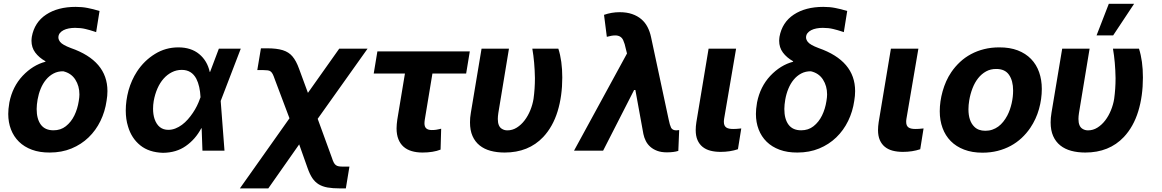

<svg xmlns="http://www.w3.org/2000/svg" viewBox="-20 -806 6217 1027"><path d="M246.4 9.9Q192.5 10.3 151.1 -5Q109.7 -20.2 81.5 -47.9Q53.3 -75.6 38.7 -113.6Q24.1 -151.6 24.1 -196.4Q24.1 -212 25.4 -223.5Q26.6 -235.1 28.8 -248.6L30.2 -258.5Q46.9 -342.3 100.9 -400.2Q155.5 -458.1 223.4 -475.9L222.7 -478.7Q188.6 -497.9 168.5 -524.9Q148.4 -551.8 148.4 -588.1Q148.4 -593 149 -598.4Q149.5 -603.7 150.2 -609.4Q164.4 -686.8 226.9 -728Q289.4 -769.2 384.6 -769.2Q419.4 -769.2 447.8 -763.5Q462.7 -760.7 478.7 -756.7Q494.7 -752.8 512.4 -747.2L494.3 -634.2L482.2 -638.1Q462 -644.9 437.3 -650.9Q412.6 -657 381.4 -657Q364 -657 348 -653.9Q332 -650.9 319.6 -644.5Q307.2 -638.1 299.7 -628.4Q292.3 -618.6 292.3 -605.5Q292.3 -594.5 301.5 -582Q313.6 -566.1 359 -549Q554.7 -480.8 554.7 -318.9Q554.7 -293.3 550.1 -267Q541.9 -209.5 517.4 -159.1Q492.9 -108.7 453.8 -71Q414.8 -33.4 362.4 -11.7Q310 9.9 246.4 9.9ZM266 -109Q304.7 -109 332 -130.7Q360.8 -153.4 377.8 -188.6Q394.9 -223.7 401.3 -265.6Q403.1 -275.9 403.9 -284.6Q404.8 -293.3 404.8 -300.8Q404.8 -345.9 382.8 -380.3Q360.8 -414.8 318.2 -424.7Q289.4 -425.1 266.3 -412.8Q243.3 -400.6 226 -379.6Q208.8 -358.7 197.6 -331.3Q186.4 -304 181.1 -273.8Q178.6 -259.6 177.4 -247Q176.1 -234.4 176.1 -223Q176.1 -169.4 198.5 -139.2Q220.9 -109 266 -109Z M851.9 11.4Q777 9.2 730.5 -28.4Q683.2 -66.4 664.8 -129.6Q652.7 -168 652.7 -214.5Q652.7 -267.8 667.6 -322.8Q683.2 -377.8 712.7 -423.3Q751.1 -481.9 808.9 -517.4Q865.8 -552.6 933.9 -552.6Q1002.1 -552.6 1045.5 -516.7Q1088.8 -480.8 1101.9 -421.2H1103.7L1150.6 -545.5H1267.8L1160.5 -266L1180.8 0H1062.9L1058.6 -120L1056.5 -119.7Q1025.2 -60.7 973.7 -24.9Q923.3 10.7 851.9 11.4ZM880.3 -111.5Q899.9 -111.5 918.3 -118.8Q936.8 -126.1 953.5 -138.5Q970.2 -150.9 984.7 -167.4Q999.3 -183.9 1011.5 -202.1Q1023.8 -220.2 1033.2 -239.2Q1042.6 -258.2 1048.7 -275.9L1052.6 -285.9Q1049.7 -346.2 1030.2 -384.6Q1005 -432.2 952.4 -432.2Q924 -432.2 899.3 -419.7Q874.6 -407.3 855.1 -385.3Q835.6 -363.3 822.1 -332.6Q808.6 -301.8 802.2 -265.6Q798.7 -244.7 798.7 -224.1Q798.7 -193.9 806.8 -169.4Q827.1 -111.5 880.3 -111.5Z M1829.9 201.7H1797.2Q1759.6 201.7 1732.2 196.9Q1704.9 192.1 1684.8 179.9Q1664.8 167.6 1650.7 146.7Q1636.7 125.7 1625.4 93.4L1580.3 -33.7L1415.1 201.7H1263.1L1528.4 -173.3L1449.9 -381.7Q1443.9 -399.5 1438.9 -409.3Q1433.9 -419 1427.6 -423.8Q1421.2 -428.6 1412.1 -429.7Q1403.1 -430.8 1388.8 -431.1H1356.2L1375.7 -547.6H1408.4Q1434.7 -547.6 1455.4 -545.1Q1476.2 -542.6 1492.7 -537.5Q1509.2 -532.3 1521.8 -524.1Q1534.4 -516 1544 -504.6Q1564.3 -481.2 1579.9 -437.5L1627.1 -309.3L1794.4 -545.5H1946L1679.3 -170.5L1755.3 38Q1760.3 54 1765.3 63.4Q1770.2 72.8 1777 77.6Q1783.7 82.4 1793.1 83.8Q1802.6 85.2 1816.4 85.2H1849.1Z M2240.1 9.9Q2208.1 9.9 2182.4 2.3Q2156.6 -5.3 2138.7 -21.1Q2120.7 -36.9 2111 -61.4Q2101.2 -85.9 2101.2 -119.7Q2101.2 -130.3 2102.3 -142Q2103.3 -153.8 2105.1 -166.2L2146 -412.6H1979L1998.6 -530.9H2492.9L2473.4 -412.6H2293L2252.1 -165.5Q2251.4 -160.2 2250.9 -155.4Q2250.4 -150.6 2250.4 -146.7Q2250.4 -127.5 2260.3 -119Q2270.2 -110.4 2289.4 -110.4Q2296.2 -110.4 2302 -110.8Q2307.9 -111.2 2312.9 -111.9Q2319.6 -113.3 2326.3 -114.5Q2333.1 -115.8 2339.8 -117.5L2336.6 -5.7Q2296.9 9.9 2240.1 9.9Z M2679.3 9.9Q2638.1 9.9 2604 0.7Q2570 -8.5 2545.5 -28.2Q2521 -47.9 2507.5 -78.3Q2494 -108.7 2494 -151.3Q2494 -163.4 2495 -176.3Q2496.1 -189.3 2498.6 -203.1L2555.8 -545.5H2702.4L2645.6 -201.7Q2644.2 -192.5 2643.5 -184.7Q2642.8 -176.8 2642.8 -169.7Q2642.8 -130.3 2664.1 -117.2Q2677.2 -108.7 2693.9 -108.7Q2720.9 -108.7 2744.3 -123.4Q2767.8 -138.1 2786 -162.1Q2804.3 -186.1 2816.6 -216.3Q2828.8 -246.4 2833.8 -277Q2841.3 -331.3 2841.3 -388.1Q2839.8 -474.4 2827.4 -545.5H2966.6Q2987.6 -480.8 2987.6 -391.3Q2987.6 -292.3 2962.7 -210.9Q2937.5 -128.6 2885.7 -73.2Q2807.2 9.9 2679.3 9.9Z M3546.5 8.9Q3517 8.9 3495.2 0.7Q3473.4 -7.5 3458.3 -21Q3443.2 -34.4 3434.3 -52.2Q3425.4 -70 3421.5 -89.1L3378.6 -324.6H3371.8L3206 0H3050.4L3333.8 -519.9L3327.8 -543.7Q3322.1 -572.4 3313.2 -591.6Q3301.5 -616.5 3270.6 -616.5Q3252.5 -616.5 3225.9 -609L3210.9 -726.6Q3251.4 -740.8 3294.4 -740.8Q3332.4 -740.8 3361.2 -730.8Q3389.9 -720.9 3410.5 -703.3Q3431.1 -685.7 3443.7 -661.2Q3456.3 -636.7 3462.4 -607.6L3556.8 -166.2Q3562.5 -137.4 3569.6 -122.9Q3577.1 -108.7 3598.4 -108.7Q3601.6 -108.7 3603.7 -109.4Q3605.5 -109.7 3608.1 -109.9Q3610.8 -110.1 3612.9 -110.1L3608.3 1.1Q3584.5 8.9 3546.5 8.9Z M3834.5 6.4Q3804.3 6.4 3779.8 0Q3755.3 -6.4 3737.9 -20.6Q3720.5 -34.8 3710.9 -56.8Q3701.3 -78.8 3701.3 -110.4Q3701.3 -120.4 3702.2 -130.9Q3703.1 -141.3 3704.9 -152.7L3770.2 -545.5H3917.3L3853.3 -170.8Q3852.6 -166.2 3852.3 -162.1Q3851.9 -158 3851.9 -154.5Q3851.9 -143.1 3855.3 -135.7Q3858.7 -128.2 3865.1 -123.9Q3871.4 -119.7 3880.7 -117.9Q3889.9 -116.1 3901.6 -116.1Q3919.7 -116.1 3937.5 -118.3L3945 -119L3927.2 -7.8Q3884.9 6.4 3834.5 6.4Z M4245.7 9.9Q4191.8 10.3 4150.4 -5Q4109 -20.2 4080.8 -47.9Q4052.6 -75.6 4038 -113.6Q4023.4 -151.6 4023.4 -196.4Q4023.4 -212 4024.7 -223.5Q4025.9 -235.1 4028.1 -248.6L4029.5 -258.5Q4046.2 -342.3 4100.1 -400.2Q4154.8 -458.1 4222.7 -475.9L4221.9 -478.7Q4187.9 -497.9 4167.8 -524.9Q4147.7 -551.8 4147.7 -588.1Q4147.7 -593 4148.3 -598.4Q4148.8 -603.7 4149.5 -609.4Q4163.7 -686.8 4226.2 -728Q4288.7 -769.2 4383.9 -769.2Q4418.7 -769.2 4447.1 -763.5Q4462 -760.7 4478 -756.7Q4494 -752.8 4511.7 -747.2L4493.6 -634.2L4481.5 -638.1Q4461.3 -644.9 4436.6 -650.9Q4411.9 -657 4380.7 -657Q4363.3 -657 4347.3 -653.9Q4331.3 -650.9 4318.9 -644.5Q4306.5 -638.1 4299 -628.4Q4291.5 -618.6 4291.5 -605.5Q4291.5 -594.5 4300.8 -582Q4312.9 -566.1 4358.3 -549Q4554 -480.8 4554 -318.9Q4554 -293.3 4549.4 -267Q4541.2 -209.5 4516.7 -159.1Q4492.2 -108.7 4453.1 -71Q4414.1 -33.4 4361.7 -11.7Q4309.3 9.9 4245.7 9.9ZM4265.3 -109Q4304 -109 4331.3 -130.7Q4360.1 -153.4 4377.1 -188.6Q4394.2 -223.7 4400.6 -265.6Q4402.3 -275.9 4403.2 -284.6Q4404.1 -293.3 4404.1 -300.8Q4404.1 -345.9 4382.1 -380.3Q4360.1 -414.8 4317.5 -424.7Q4288.7 -425.1 4265.6 -412.8Q4242.5 -400.6 4225.3 -379.6Q4208.1 -358.7 4196.9 -331.3Q4185.7 -304 4180.4 -273.8Q4177.9 -259.6 4176.7 -247Q4175.4 -234.4 4175.4 -223Q4175.4 -169.4 4197.8 -139.2Q4220.2 -109 4265.3 -109Z M4809.7 6.4Q4779.5 6.4 4755 0Q4730.5 -6.4 4713.1 -20.6Q4695.7 -34.8 4686.1 -56.8Q4676.5 -78.8 4676.5 -110.4Q4676.5 -120.4 4677.4 -130.9Q4678.3 -141.3 4680 -152.7L4745.4 -545.5H4892.4L4828.5 -170.8Q4827.8 -166.2 4827.4 -162.1Q4827.1 -158 4827.1 -154.5Q4827.1 -143.1 4830.4 -135.7Q4833.8 -128.2 4840.2 -123.9Q4846.6 -119.7 4855.8 -117.9Q4865.1 -116.1 4876.8 -116.1Q4894.9 -116.1 4912.6 -118.3L4920.1 -119L4902.3 -7.8Q4860.1 6.4 4809.7 6.4Z M5235.1 10.7Q5179.7 10.7 5137.1 -5.7Q5094.5 -22 5065.5 -51.3Q5036.6 -80.6 5021.7 -121.3Q5006.7 -161.9 5006.7 -210.9Q5006.7 -263.1 5022 -317.8Q5029.8 -345.5 5041.2 -371.1Q5052.6 -396.7 5068.5 -420.1Q5088.8 -449.9 5115.1 -474.4Q5141.3 -498.9 5173.7 -516.3Q5206 -533.7 5243.8 -543.1Q5281.6 -552.6 5324.6 -552.6Q5381 -552.9 5423.7 -536.6Q5466.3 -520.2 5495 -490.6Q5523.8 -460.9 5538.2 -419.9Q5552.6 -378.9 5552.6 -330.3Q5552.6 -276.6 5537.5 -222.7Q5522.4 -168.7 5491.1 -122.2Q5470.9 -92.3 5444.6 -67.8Q5418.3 -43.3 5386.2 -25.9Q5354 -8.5 5316.2 1.1Q5278.4 10.7 5235.1 10.7ZM5250.4 -106.5Q5270.6 -106.5 5287.8 -112.4Q5305 -118.3 5319.6 -128.9Q5334.2 -139.6 5346.2 -154.7Q5358.3 -169.7 5367.9 -187.9Q5375.7 -202.8 5381.6 -219.5Q5387.4 -236.2 5391.3 -253.4Q5395.2 -270.6 5397.2 -288Q5399.1 -305.4 5399.1 -321.7Q5399.1 -374.3 5377.1 -405.9Q5355.5 -437.1 5309.3 -437.1Q5278.8 -437.5 5254.4 -424Q5230.1 -410.5 5212 -387.6Q5193.9 -364.7 5182 -334Q5170.1 -303.3 5164.4 -269.2Q5160.2 -244 5160.2 -221.6Q5160.2 -158.4 5191.8 -127.8Q5213.1 -106.5 5250.4 -106.5Z M5934.3 -616.8H5845.5L5910.9 -785.5H6046.2ZM5785.2 9.9Q5744 9.9 5709.9 0.7Q5675.8 -8.5 5651.3 -28.2Q5626.8 -47.9 5613.3 -78.3Q5599.8 -108.7 5599.8 -151.3Q5599.8 -163.4 5600.9 -176.3Q5601.9 -189.3 5604.4 -203.1L5661.6 -545.5H5808.2L5751.4 -201.7Q5750 -192.5 5749.3 -184.7Q5748.6 -176.8 5748.6 -169.7Q5748.6 -130.3 5769.9 -117.2Q5783 -108.7 5799.7 -108.7Q5826.7 -108.7 5850.1 -123.4Q5873.6 -138.1 5891.9 -162.1Q5910.2 -186.1 5922.4 -216.3Q5934.7 -246.4 5939.6 -277Q5947.1 -331.3 5947.1 -388.1Q5945.7 -474.4 5933.2 -545.5H6072.4Q6093.4 -480.8 6093.4 -391.3Q6093.4 -292.3 6068.5 -210.9Q6043.3 -128.6 5991.5 -73.2Q5913 9.9 5785.2 9.9Z"/></svg>

Font: Linik Sans
Style: Bold Italic
Weight: 700
Italic angle: 9°
Designer: Fonts by Rasmus Andersson / Changes by Cristiano Sobral with parts from Marc Monis
Foundry: rsms
Version: Version 3.020; ttfautohint (v1.6)